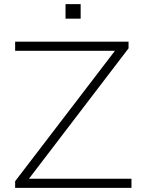

<svg xmlns="http://www.w3.org/2000/svg" viewBox="-20 -906 686 926"><path d="M53 0V-32L555 -688L559 -661H53V-705H600V-673L99 -17L95 -44H614V0ZM296 -816V-886H369V-816Z"/></svg>

Font: Nunito Sans 10pt SemiExpanded ExtraLight
Style: Regular
Weight: 250
Width: 6
Designer: Vernon Adams
Foundry: Vernon Adams
Version: Version 3.101;gftools[0.9.27]